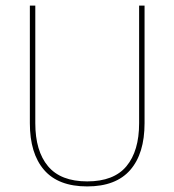

<svg xmlns="http://www.w3.org/2000/svg" viewBox="-20 -659 625 688"><path d="M292.5 9Q189 9 138 -50Q87 -109 87 -217.5V-639H106.5V-217.5Q106.5 -118 152 -63.5Q197.5 -9 292.5 -9Q388 -9 433.2 -63.5Q478.5 -118 478.5 -217.5V-639H498V-217.5Q498 -109 446.8 -50Q395.5 9 292.5 9Z"/></svg>

Font: Anek Odia Thin
Style: Regular
Weight: 250
Version: Version 1.003